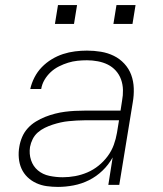

<svg xmlns="http://www.w3.org/2000/svg" viewBox="-20 -727 640 755"><path d="M208 8Q186 8 164 5Q142 2 122.5 -7Q103 -16 88 -30.5Q73 -45 64.5 -64Q56 -83 54 -105.5Q52 -128 56 -150Q59 -169 67 -188Q75 -207 89 -222.5Q103 -238 121 -249Q139 -260 158 -267.5Q177 -275 196.5 -280Q216 -285 235.5 -287.5Q255 -290 274 -291Q293 -292 313 -292H454L460 -331Q464 -352 463.5 -373.5Q463 -395 456 -414.5Q449 -434 435.5 -449Q422 -464 404 -473Q386 -482 364.5 -486Q343 -490 322 -490Q303 -490 284.5 -488Q266 -486 248 -480.5Q230 -475 212 -466Q194 -457 179.5 -443.5Q165 -430 155 -413Q145 -396 142 -377H99Q104 -400 115.5 -422.5Q127 -445 144.5 -463Q162 -481 183.5 -494Q205 -507 228 -514.5Q251 -522 275 -525Q299 -528 322 -528Q350 -528 377 -523.5Q404 -519 427.5 -507.5Q451 -496 469 -476.5Q487 -457 496 -432.5Q505 -408 506 -380Q507 -352 502 -324L449 0H406L423 -108Q407 -79 383 -56Q359 -33 330 -18.5Q301 -4 269.5 2Q238 8 208 8ZM227 -30Q251 -30 275.5 -34.5Q300 -39 323.5 -49Q347 -59 367.5 -75.5Q388 -92 403.5 -113Q419 -134 427.5 -157.5Q436 -181 440 -205L448 -254H313Q297 -254 281.5 -253Q266 -252 250 -250.5Q234 -249 218.5 -245.5Q203 -242 187.5 -237Q172 -232 156.5 -224.5Q141 -217 128.5 -206Q116 -195 108.5 -180Q101 -165 98 -149Q94 -122 102 -97.5Q110 -73 129 -57Q148 -41 174 -35.5Q200 -30 227 -30ZM426 -633 438 -707H513L501 -633ZM196 -633 208 -707H283L271 -633Z"/></svg>

Font: Iosevka SS04 XLt Ex Obl
Style: Regular
Weight: 200
Width: 7
Italic angle: -9°
Monospace: yes
Designer: Belleve Invis
Foundry: Belleve Invis
Version: Version 19.0.0; ttfautohint (v1.8.4)